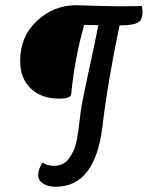

<svg xmlns="http://www.w3.org/2000/svg" viewBox="-20 -595 565 734"><path d="M252 -234Q250 -218 205 -218Q138 -218 97.5 -257Q57 -296 57 -362Q57 -455 121 -515Q185 -575 271 -575Q277 -575 340 -573Q403 -571 432 -571Q491 -571 523 -572Q525 -554 525 -549Q525 -523 511.5 -512Q498 -501 465 -499L437 -498Q392 -283 372 -115Q345 119 193 119Q164 119 145 107Q126 95 126 75Q126 52 142 27Q164 39 185 39Q204 39 219 32Q234 25 244 10.5Q254 -4 261 -18.5Q268 -33 272.5 -55.5Q277 -78 279.5 -94.5Q282 -111 284.5 -135.5Q287 -160 289 -172Q294 -207 321.5 -334Q349 -461 356 -499Q304 -499 302 -500Q265 -370 252 -234Z"/></svg>

Font: Overlock
Style: Bold Italic
Weight: 700
Designer: Dario Muhafara
Foundry: Dario Manuel Muhafara
Version: Version 1.002